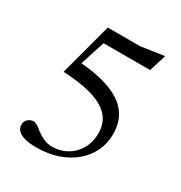

<svg xmlns="http://www.w3.org/2000/svg" viewBox="-168 -825 902 956"><g transform="rotate(30 283.0 -347.0)"><path d="M176.5 10Q132.5 10 106 1.8Q79.5 -6.5 67.8 -20.2Q56 -34 56 -51Q56 -71.5 69.5 -83.8Q83 -96 100 -96Q110 -96 120.8 -89.8Q131.5 -83.5 143.2 -74Q155 -64.5 169.8 -55Q184.5 -45.5 202.5 -39Q220.5 -32.5 244 -32.5Q288.5 -32.5 326.2 -53.8Q364 -75 387 -114.5Q410 -154 410 -207.5Q410 -239.5 397.2 -269.2Q384.5 -299 352 -323.2Q319.5 -347.5 260 -363.5Q200.5 -379.5 106.5 -384L187 -685H373L505.5 -704.5L475 -607H187L213.5 -625.5L144.5 -411L149 -466.5Q229 -460.5 285.5 -445.8Q342 -431 379 -409.2Q416 -387.5 437 -360.2Q458 -333 466.8 -302Q475.5 -271 475.5 -238Q475.5 -185 454 -140Q432.5 -95 392.8 -61.2Q353 -27.5 298.2 -8.8Q243.5 10 176.5 10Z"/></g></svg>

Font: Newsreader 36pt
Style: Regular
Weight: 400
Designer: Hugues Gentile
Foundry: Production Type
Version: Version 1.003